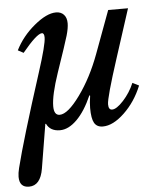

<svg xmlns="http://www.w3.org/2000/svg" viewBox="-69 -589 765 897"><g transform="rotate(-5 313.0 -140.0)"><path d="M123 -268Q24 40 -8 169Q-14 193 -14 210Q-14 260 31 260Q85 260 98 181L132 -25L135 -26Q152 10 198 10Q238 10 277.5 -29Q317 -68 349 -141L352 -138Q347 -106 347 -81Q347 -32 359 -11Q371 10 399 10Q447 10 500.5 -41Q554 -92 584 -166L554 -181Q535 -136 502.5 -100.5Q470 -65 449 -65Q432 -65 432 -91Q432 -122 490 -301L564 -530H471L397 -330Q357 -222 299 -142Q241 -62 203 -62Q176 -62 176 -104Q176 -156 211 -259Q257 -393 267 -427.5Q277 -462 277 -485Q277 -511 263.5 -525.5Q250 -540 227 -540Q183 -540 124.5 -491.5Q66 -443 34 -379L60 -365Q129 -449 153 -449Q164 -449 164 -428Q164 -395 123 -268Z"/></g></svg>

Font: Libre Baskerville
Style: Italic
Weight: 400
Italic angle: -15°
Designer: Pablo Impallari, Rodrigo Fuenzalida
Foundry: Pablo Impallari, Rodrigo Fuenzalida
Version: Version 1.051;Glyphs 3.2.3 (3260)